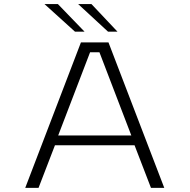

<svg xmlns="http://www.w3.org/2000/svg" viewBox="-20 -904 912 924"><path d="M770.5 0H706.5L627.5 -205H244.5L165.5 0H101.5L369.5 -700H502ZM413.5 -652.5 260 -252H612L458.5 -652.5ZM500 -751.5 356 -884.5H420L545.5 -751.5ZM341 -751.5 194 -884.5H258.5L387 -751.5Z"/></svg>

Font: Trispace SemiExpanded ExtraLight
Style: Regular
Weight: 200
Width: 6
Designer: Tyler Finck
Foundry: Etcetera Type Company
Version: Version 1.210; ttfautohint (v1.8.3)